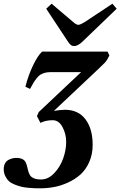

<svg xmlns="http://www.w3.org/2000/svg" viewBox="-41 -767 646 1030"><path d="M-21 140.1Q-21 161.1 -12.5 178.2Q-3.9 195.3 8.1 205.8Q20 216.3 39.8 223.9Q59.6 231.4 75.2 235.1Q90.8 238.8 113.5 240.7Q136.2 242.7 147.5 242.9Q158.7 243.2 175.8 243.2Q212.4 243.2 249.3 236.3Q286.1 229.5 324 212.2Q361.8 194.8 390.6 169.2Q419.4 143.6 437.7 102.3Q456.1 61 456.1 9.8Q456.1 -75.7 417.5 -127Q378.9 -178.2 306.2 -178.2Q296.4 -178.2 276.6 -176Q256.8 -173.8 252 -171.9L250 -173.8L486.8 -397Q514.2 -422.9 522 -431.2Q529.8 -439.5 536.1 -451.2L545.9 -469.2L536.1 -490.2H185.1Q162.1 -469.7 136.7 -417.2Q111.3 -364.7 95.2 -301.8L120.1 -290Q131.8 -311.5 138.4 -322.5Q145 -333.5 155.3 -346.7Q165.5 -359.9 174.8 -365.7Q184.1 -371.6 197.3 -375.7Q210.4 -379.9 227.1 -379.9H394L167 -166L157.2 -144L175.8 -107.9Q204.6 -122.1 241.2 -122.1Q274.9 -122.1 294.4 -85.2Q314 -48.3 314 -4.9Q314 37.6 297.9 83Q281.7 128.4 249.8 162.1Q217.8 195.8 179.2 195.8Q155.8 195.8 140.9 189.5Q126 183.1 119.9 172.9Q113.8 162.6 110.4 150.1Q106.9 137.7 104.2 125.5Q101.6 113.3 96.4 103Q91.3 92.8 78.9 86.4Q66.4 80.1 45.9 80.1Q36.1 80.1 25.9 82.5Q15.6 85 4.4 90.8Q-6.8 96.7 -13.9 109.4Q-21 122.1 -21 140.1ZM207 -720.2 235.8 -747.1 349.1 -650.9Q368.2 -633.8 378.9 -633.8Q389.6 -633.8 417 -650.9L562 -747.1L585 -720.2L404.8 -546.9Q377.9 -520 356.9 -520Q345.2 -520 337.4 -526.9Q329.6 -533.7 320.8 -547.9Z"/></svg>

Font: Linguistics Pro
Style: Bold Italic
Weight: 700
Italic angle: -12°
Designer: Stefan Peev, Context Ltd
Foundry: Stefan Peev, Context Ltd
Version: Version 001.000